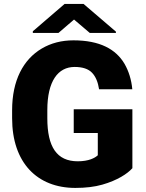

<svg xmlns="http://www.w3.org/2000/svg" viewBox="-20 -921 722 951"><path d="M345.2 -379.9V-262.2H464.4V-151.9C450.2 -138.7 419.9 -122.1 365.2 -122.1C261.2 -122.1 214.4 -193.4 214.4 -335.4V-376C214.4 -519 267.1 -589.4 349.6 -589.4C389.2 -589.4 418 -579.6 436 -560.5C454.1 -541.5 465.3 -514.2 470.7 -479H635.3C630.9 -526.4 617.7 -568.4 596.7 -605C554.2 -677.2 474.6 -721.2 343.8 -721.2C284.7 -721.2 232.4 -707.5 187 -680.7C95.2 -626.5 40 -522.9 40 -375V-335.4C40 -114.7 164.6 9.8 353 9.8C404.3 9.8 448.7 4.4 486.3 -6.3C562 -27.8 611.8 -61 635.7 -87.9V-379.9ZM299.8 -901.4 142.6 -766.1V-757.8H269.5L346.7 -824.2L424.8 -757.8H554.2V-764.2L394 -901.4Z"/></svg>

Font: Vazirmatn Black
Style: Regular
Weight: 900
Designer: Saber Rastikerdar
Foundry: Saber Rastikerdar
Version: Version 33.003